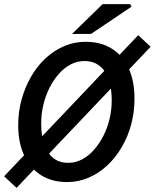

<svg xmlns="http://www.w3.org/2000/svg" viewBox="-30 -868 748 928"><path d="M50 40 -10 -16 638 -698 698 -642ZM294 12Q221 12 168 -21.5Q115 -55 86.5 -117Q58 -179 58 -263Q58 -328 74.5 -387.5Q91 -447 120.5 -498Q150 -549 190.5 -586.5Q231 -624 280 -645Q329 -666 384 -666Q458 -666 511 -632.5Q564 -599 592 -537.5Q620 -476 620 -391Q620 -326 604 -266.5Q588 -207 558 -156Q528 -105 487.5 -67.5Q447 -30 398 -9Q349 12 294 12ZM300 -81Q335 -81 366.5 -97.5Q398 -114 424 -143.5Q450 -173 469.5 -211Q489 -249 499.5 -293Q510 -337 510 -383Q510 -441 495.5 -483.5Q481 -526 451.5 -549.5Q422 -573 378 -573Q343 -573 311.5 -556.5Q280 -540 254 -510.5Q228 -481 209 -443Q190 -405 179.5 -361Q169 -317 169 -271Q169 -213 183.5 -170.5Q198 -128 227 -104.5Q256 -81 300 -81ZM318 -704 466 -848H599L606 -836L410 -704Z"/></svg>

Font: Source Sans 3 SemiBold
Style: Italic
Weight: 600
Italic angle: -11°
Designer: Paul D. Hunt
Foundry: Adobe
Version: Version 3.046;hotconv 1.0.118;makeotfexe 2.5.65603